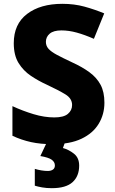

<svg xmlns="http://www.w3.org/2000/svg" viewBox="-20 -744 603 1004"><path d="M526 -207Q526 -146 496 -96.5Q466 -47 406 -18.5Q346 10 255 10Q192 10 142 -1Q92 -12 45 -34V-189Q99 -164 155.5 -147Q212 -130 264 -130Q313 -130 335 -148.5Q357 -167 357 -195Q357 -229 322 -250.5Q287 -272 223 -302Q181 -321 141.5 -347.5Q102 -374 77 -414.5Q52 -455 52 -518Q52 -618 121.5 -671Q191 -724 306 -724Q368 -724 421 -709.5Q474 -695 525 -674L471 -541Q423 -562 381.5 -573.5Q340 -585 301 -585Q260 -585 240 -568Q220 -551 220 -525Q220 -504 234 -488.5Q248 -473 278 -457Q308 -441 357 -418Q410 -394 448 -366Q486 -338 506 -300.5Q526 -263 526 -207ZM394 122Q394 177 359.5 208.5Q325 240 251 240Q223 240 200.5 236Q178 232 162 227V139Q178 144 196 147Q214 150 230 150Q246 150 256.5 143Q267 136 267 121Q267 103 250 91Q233 79 191 72L225 0H320L309 30Q339 38 366.5 59.5Q394 81 394 122Z"/></svg>

Font: Noto Sans Malayalam ExtraBold
Style: Regular
Weight: 800
Designer: Jelle Bosma - Monotype Design Team
Foundry: Monotype Imaging Inc.
Version: Version 2.104; ttfautohint (v1.8.4.7-5d5b)